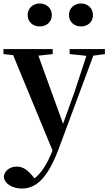

<svg xmlns="http://www.w3.org/2000/svg" viewBox="-27 -820 629 1111"><path d="M203 -667C240 -667 273 -691 273 -733C273 -774 240 -800 203 -800C166 -800 133 -774 133 -733C133 -691 166 -667 203 -667ZM442 -667C479 -667 511 -691 511 -733C511 -774 479 -800 442 -800C405 -800 372 -774 372 -733C372 -691 405 -667 442 -667ZM376 -507 473 -497 405 -290 338 -104 195 -498 278 -507V-536H-7V-507L49 -501L277 51C246 128 214 180 173 212L158 194C133 165 106 144 71 144C36 144 1 162 -5 201C-2 245 47 271 99 271C182 271 248 212 312 43L513 -498L580 -507V-536H376Z"/></svg>

Font: Noto Serif CJK TC
Style: Bold
Weight: 700
Designer: Ryoko NISHIZUKA 西塚涼子 (kana & ideographs); Frank Grießhammer (Latin, Greek & Cyrillic); Wenlong ZHANG 张文龙 (bopomofo); San
Foundry: Adobe
Version: Version 2.001;hotconv 1.1.0;makeotfexe 2.6.0